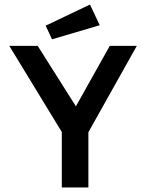

<svg xmlns="http://www.w3.org/2000/svg" viewBox="-20 -825 640 845"><path d="M252 0V-244L21 -623H146L314 -357L463 -623H582L369 -243V0ZM209 -652 181 -712 376 -805 419 -714Z"/></svg>

Font: Inconsolata Expanded Bold
Style: Regular
Weight: 700
Width: 7
Monospace: yes
Designer: Raph Levien, Cyreal, Brenton Simpson
Foundry: Raph Levien, Cyreal, Google
Version: Version 3.001; ttfautohint (v1.8.2.53-6de2)